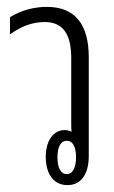

<svg xmlns="http://www.w3.org/2000/svg" viewBox="-20 -532 330 558"><path d="M176 6C215 6 238 -25 238 -79V-365C238 -463 197 -512 116 -512C79 -512 41 -502 9 -482V-432C42 -456 75 -468 110 -468C162 -468 187 -434 187 -364V-175C187 -165 187 -156 188 -149C182 -152 175 -154 168 -154C135 -154 113 -123 113 -76C113 -25 137 6 176 6ZM174 -26C157 -26 147 -44 147 -75C147 -106 157 -123 174 -123C191 -123 201 -106 201 -75C201 -44 191 -26 174 -26Z"/></svg>

Font: Noto Sans Thai Looped UI Condensed Light
Style: Regular
Weight: 300
Width: 3
Designer: Cadson Demak Team
Foundry: Cadson Demak Co., Ltd.
Version: Version 1.000